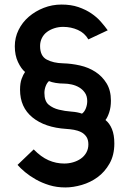

<svg xmlns="http://www.w3.org/2000/svg" viewBox="-20 -735 564 843"><path d="M443 -208Q461 -194 471.5 -168.5Q482 -143 482 -105Q482 -54 461 -17Q440 20 408.5 43Q377 66 339 77Q301 88 267 88Q229 88 196.5 78Q164 68 137.5 53Q111 38 90.5 21Q70 4 57 -11L128 -79Q160 -46 193 -31.5Q226 -17 262 -17Q282 -17 301 -22.5Q320 -28 335 -38.5Q350 -49 359 -65Q368 -81 368 -101Q368 -122 359 -135Q350 -148 336 -155Q322 -162 305 -165Q288 -168 271 -169Q177 -175 122.5 -219.5Q68 -264 68 -341Q68 -370 75 -389Q82 -408 90 -419Q73 -433 59 -462.5Q45 -492 45 -532Q45 -570 61.5 -603.5Q78 -637 106.5 -661.5Q135 -686 172 -700.5Q209 -715 250 -715Q292 -715 324 -704Q356 -693 380.5 -676.5Q405 -660 422.5 -640Q440 -620 453 -602L368 -562Q352 -590 322 -603.5Q292 -617 257 -617Q237 -617 218.5 -611Q200 -605 186 -594.5Q172 -584 164 -568Q156 -552 156 -533Q156 -489 185 -473.5Q214 -458 257 -457Q294 -456 331.5 -447.5Q369 -439 399 -419.5Q429 -400 448 -369Q467 -338 467 -293Q467 -264 459.5 -241.5Q452 -219 443 -208ZM175 -327Q175 -291 193.5 -275.5Q212 -260 238.5 -253.5Q265 -247 293 -245Q321 -243 340 -236Q351 -244 357 -259.5Q363 -275 363 -291Q363 -313 353 -327.5Q343 -342 328 -351Q313 -360 295 -364Q277 -368 261 -368Q242 -368 224 -371Q206 -374 195 -379Q186 -371 180.5 -356.5Q175 -342 175 -327Z"/></svg>

Font: Oxford Sans SemiBold
Style: Regular
Weight: 600
Designer: Matt McInerney, Pablo Impallari, Rodrigo Fuenzalida
Foundry: Matt McInerney, Pablo Impallari, Rodrigo Fuenzalida
Version: Version 3.000g; ttfautohint (v1.5) -l 8 -r 28 -G 28 -x 14 -D